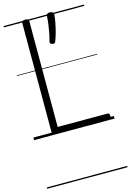

<svg xmlns="http://www.w3.org/2000/svg" viewBox="-179 -983 985 1446"><g transform="rotate(-15 313.5 -260.0)"><path d="M170 0Q142 0 142 -23V-875Q142 -885 149 -889.5Q156 -894 170 -894Q184 -894 190.5 -889.5Q197 -885 197 -875V-50H586Q594 -50 598 -44.5Q602 -39 602 -25Q602 -11 598 -5.5Q594 0 586 0ZM318 -665Q307 -669 304 -675Q301 -681 305 -692Q312 -715 318.5 -748Q325 -781 329.5 -815.5Q334 -850 335 -876Q335 -885 341 -892Q347 -899 362 -899Q378 -899 385 -892Q392 -885 392 -876Q390 -848 383 -811Q376 -774 366 -738Q356 -702 346 -677Q343 -669 337.5 -665Q332 -661 318 -665ZM0 369H627V379H0ZM0 -20H627V0H0ZM0 -505H627V-500H0ZM0 -889H627V-879H0Z"/></g></svg>

Font: Playwrite HR Lijeva Guides
Style: Regular
Weight: 400
Designer: Veronika Burian, José Scaglione
Foundry: TypeTogether
Version: Version 1.003